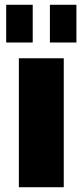

<svg xmlns="http://www.w3.org/2000/svg" viewBox="-20 -784 347 804"><path d="M247 -540V0H59V-540ZM117 -764V-606H6V-764ZM300 -764V-606H189V-764Z"/></svg>

Font: Pathway Extreme SemiCondensed ExtraBold
Style: Regular
Weight: 800
Width: 4
Version: Version 1.001;gftools[0.9.26]